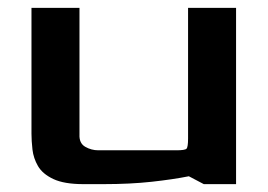

<svg xmlns="http://www.w3.org/2000/svg" viewBox="-20 -468 680 488"><path d="M192 0Q143 0 115.5 -13Q88 -26 76.5 -46Q65 -66 62.5 -88Q60 -110 60 -128V-448H182V-126Q181 -104 196.5 -95Q212 -86 230 -86H428Q450 -86 454 -90Q458 -94 458 -116V-448H580V0H498L460 -20Q420 -12 365.5 -6Q311 0 243 0Z"/></svg>

Font: Goldman
Style: Regular
Weight: 400
Designer: Jaikishan Patel
Version: Version 1.000; ttfautohint (v1.8.3)